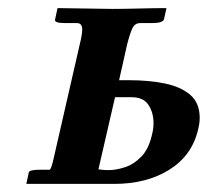

<svg xmlns="http://www.w3.org/2000/svg" viewBox="-20 -454 513 474"><path d="M469 -134Q454 -70 398 -35Q342 0 262 0H45L51 -28Q52 -35 79 -35H103Q105 -37 107 -42.5Q109 -48 112 -61L177 -345Q183 -369 183 -381Q183 -397 170 -397H141Q113 -397 116 -406L122 -434L257 -432Q285 -432 324 -433Q363 -434 391 -434L385 -407Q383 -397 355 -397H326Q313 -397 307 -384.5Q301 -372 294 -345L274 -256H299Q347 -256 386.5 -248Q426 -240 449.5 -220Q473 -200 473 -163Q473 -156 472 -149Q471 -142 469 -134ZM356 -125Q359 -137 359 -150Q359 -176 346.5 -195Q334 -214 305 -214H264L223 -36Q229 -35 235.5 -34.5Q242 -34 248 -34Q266 -34 288 -41Q310 -48 329 -67.5Q348 -87 356 -125Z"/></svg>

Font: Libertinus Serif Semibold Italic
Style: Regular
Weight: 600
Italic angle: -11.5°
Designer: Philipp H. Poll, Khaled Hosny
Foundry: Caleb Maclennan
Version: Version 7.051;RELEASE